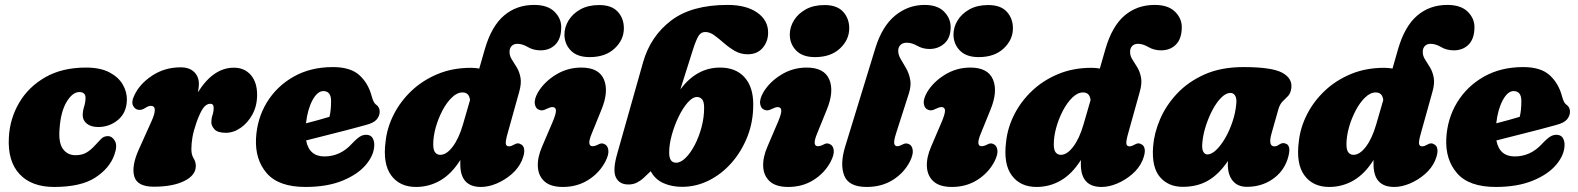

<svg xmlns="http://www.w3.org/2000/svg" viewBox="-20 -747 6410 780"><path d="M302 -373Q275 -373 251 -333.8Q227 -294.5 222 -225Q217 -168 235.5 -142.2Q254 -116.5 286.5 -116.5Q312.5 -116.5 330.5 -126.8Q348.5 -137 366 -156.5Q380 -172 391 -183Q402 -194 418 -194Q435.5 -194 446.8 -174.5Q458 -155 444.5 -118Q425.5 -63.5 367 -25.5Q308.5 12.5 199.5 12.5Q108 12.5 59.2 -40Q10.5 -92.5 16 -189Q20 -265 57.8 -329.5Q95.5 -394 164 -433.2Q232.5 -472.5 329.5 -472.5Q387.5 -472.5 424.5 -453Q461.5 -433.5 478.8 -403.5Q496 -373.5 495.5 -341.5Q494.5 -289.5 459.8 -260.2Q425 -231 379 -231Q349.5 -231 332.5 -244.8Q315.5 -258.5 316 -281Q316.5 -298 321.8 -314.2Q327 -330.5 327.5 -349Q327.5 -373 302 -373Z M546.5 -300.5Q530 -300.5 521.2 -316.5Q512.5 -332.5 525 -358Q546 -405 597.2 -439.2Q648.5 -473.5 714 -473.5Q749 -473.5 768.5 -454.8Q788 -436 788 -405.5Q788 -391.5 784 -372Q846.5 -472 930 -472Q973 -472 998.8 -442.5Q1024.5 -413 1024.5 -362Q1024.5 -317 1005.5 -282.2Q986.5 -247.5 957.5 -227.5Q928.5 -207.5 897.5 -207.5Q864 -207.5 851.2 -221.8Q838.5 -236 838.5 -250.5Q838.5 -265.5 843.2 -279.2Q848 -293 848 -309Q848 -325.5 834.5 -325.5Q818.5 -325.5 805.8 -308.2Q793 -291 778 -249Q766 -214 761.8 -189.2Q757.5 -164.5 757.5 -140.5Q757.5 -118 766.5 -103.8Q775.5 -89.5 775.5 -73Q775.5 -35 728.8 -11.8Q682 11.5 605 11.5Q537.5 11.5 525.5 -30.2Q513.5 -72 544 -140L596 -255.5Q623.5 -317 592.5 -317Q583.5 -317 571 -309Q558.5 -300.5 546.5 -300.5Z M1500.5 -159.5Q1500.5 -118.5 1467.5 -78.8Q1434.5 -39 1371.8 -13.2Q1309 12.5 1221 12.5Q1112.5 12.5 1064.2 -42.8Q1016 -98 1020 -183.5Q1024 -265 1064 -330.8Q1104 -396.5 1172.8 -435.5Q1241.5 -474.5 1332.5 -474.5Q1403.5 -474.5 1439.8 -441.8Q1476 -409 1490 -356.5Q1497 -330 1506.5 -323Q1522.5 -312.5 1522.5 -293.5Q1522.5 -276.5 1510.5 -262Q1498.5 -247.5 1465.5 -239Q1435.5 -230.5 1394 -219.8Q1352.5 -209 1307.8 -197.8Q1263 -186.5 1223.5 -176.5Q1236 -111.5 1298 -111.5Q1362 -111.5 1408.5 -162Q1429 -184 1443 -192.5Q1457 -201 1473 -199Q1488 -197 1494.2 -185.2Q1500.5 -173.5 1500.5 -159.5ZM1293.5 -377Q1269.5 -377 1249.5 -340Q1229.5 -303 1223 -246Q1248.5 -252.5 1273.8 -259.5Q1299 -266.5 1318.5 -272.5Q1325 -298.5 1325 -336.5Q1325 -377 1293.5 -377Z M2100 -94.5Q2086 -63 2058 -39Q2030 -15 1997 -1.2Q1964 12.5 1934 12.5Q1850 12.5 1850 -79.5Q1850 -88.5 1850 -97Q1815 -41 1769.2 -14.2Q1723.5 12.5 1670 12.5Q1603.5 12.5 1569 -34.8Q1534.5 -82 1546.5 -172.5Q1552.5 -228.5 1579.5 -281.8Q1606.5 -335 1651.5 -377.8Q1696.5 -420.5 1757.5 -446Q1818.5 -471.5 1893 -471.5Q1910.5 -471.5 1927 -468.5L1950 -548.5Q1977 -641 2027.8 -684Q2078.5 -727 2149.5 -727Q2204.5 -727 2232.2 -699.8Q2260 -672.5 2260 -637Q2260 -590.5 2236.8 -566.5Q2213.5 -542.5 2176 -542.5Q2147 -542.5 2124.5 -555.8Q2102 -569 2082 -569Q2066.5 -569 2058 -559.5Q2049.5 -550 2050 -535.5Q2050 -520 2059.2 -505.5Q2068.5 -491 2079.2 -473.5Q2090 -456 2094.5 -431.8Q2099 -407.5 2089 -373L2042 -204.5Q2033.5 -174.5 2034.8 -163.5Q2036 -152.5 2048 -152.5Q2056.5 -152.5 2069.5 -160Q2084 -168.5 2094.5 -161.5Q2107 -157 2109.5 -140.2Q2112 -123.5 2100 -94.5ZM1740 -160.5Q1740 -137 1748 -127.5Q1756 -118 1768.5 -118Q1794 -118 1819 -151Q1844 -184 1860.5 -240.5L1889.5 -340.5Q1886 -371.5 1859 -371.5Q1837 -371.5 1815.8 -351Q1794.5 -330.5 1777.5 -298.2Q1760.5 -266 1750.2 -229.5Q1740 -193 1740 -160.5Z M2375.5 -515Q2325.5 -515 2299.5 -541.2Q2273.5 -567.5 2273 -606Q2273 -636.5 2289.8 -664Q2306.5 -691.5 2338 -709Q2369.5 -726.5 2414 -726.5Q2465 -726.5 2489.8 -699.2Q2514.5 -672 2514.5 -632Q2514.5 -585.5 2477 -550.2Q2439.5 -515 2375.5 -515ZM2384 -204.5Q2362.5 -153 2387.5 -153Q2397 -153 2410.5 -160Q2424.5 -168 2435.5 -161.5Q2448 -157 2451.2 -138.5Q2454.5 -120 2439 -90Q2414.5 -44 2369.5 -15.8Q2324.5 12.5 2267 12.5Q2217 12.5 2192 -10Q2167 -32.5 2165 -70Q2163 -107.5 2182.5 -152L2226.5 -255Q2239.5 -286.5 2238.5 -299.2Q2237.5 -312 2223.5 -312Q2215.5 -312 2199 -304Q2182.5 -295 2170 -301Q2156 -305.5 2152.8 -324.5Q2149.5 -343.5 2165.5 -372Q2191 -414.5 2238.2 -443.5Q2285.5 -472.5 2341.5 -472.5Q2413 -472.5 2433.5 -424Q2454 -375.5 2423 -300.5Z M2794.5 -543.5 2744 -384Q2810.5 -472.5 2905 -472.5Q2969 -472.5 3004.5 -433.2Q3040 -394 3040 -323.5Q3040.5 -254 3016.8 -193.2Q2993 -132.5 2952.5 -86.2Q2912 -40 2860 -14Q2808 12 2751 12Q2709 12 2675.2 -3Q2641.5 -18 2623.5 -51.5L2595.5 -25Q2583.5 -13.5 2568 -5.5Q2552.5 2.5 2533 2.5Q2496 2.5 2482 -26.5Q2468 -55.5 2488 -124.5L2592.5 -494Q2622.5 -599.5 2706 -663.2Q2789.5 -727 2935.5 -727Q3011.5 -727 3056 -696Q3100.5 -665 3100.5 -614.5Q3100.5 -578 3078.2 -552.2Q3056 -526.5 3017.5 -526.5Q2989 -526.5 2965.2 -540.2Q2941.5 -554 2921.2 -571.8Q2901 -589.5 2882.5 -603.2Q2864 -617 2845 -617Q2828 -617 2818 -601.5Q2808 -586 2794.5 -543.5ZM2812 -353Q2793.5 -353 2773.8 -330.5Q2754 -308 2737 -273Q2720 -238 2709.2 -199Q2698.5 -160 2698.5 -127Q2698.5 -86 2726.5 -86Q2745.5 -86 2765.5 -105.8Q2785.5 -125.5 2802.5 -158.2Q2819.5 -191 2830 -230.2Q2840.5 -269.5 2840.5 -308.5Q2840.5 -335 2831.8 -344Q2823 -353 2812 -353Z M3291 -515Q3241 -515 3215 -541.2Q3189 -567.5 3188.5 -606Q3188.5 -636.5 3205.2 -664Q3222 -691.5 3253.5 -709Q3285 -726.5 3329.5 -726.5Q3380.5 -726.5 3405.2 -699.2Q3430 -672 3430 -632Q3430 -585.5 3392.5 -550.2Q3355 -515 3291 -515ZM3299.5 -204.5Q3278 -153 3303 -153Q3312.5 -153 3326 -160Q3340 -168 3351 -161.5Q3363.5 -157 3366.8 -138.5Q3370 -120 3354.5 -90Q3330 -44 3285 -15.8Q3240 12.5 3182.5 12.5Q3132.5 12.5 3107.5 -10Q3082.5 -32.5 3080.5 -70Q3078.5 -107.5 3098 -152L3142 -255Q3155 -286.5 3154 -299.2Q3153 -312 3139 -312Q3131 -312 3114.5 -304Q3098 -295 3085.5 -301Q3071.5 -305.5 3068.2 -324.5Q3065 -343.5 3081 -372Q3106.5 -414.5 3153.8 -443.5Q3201 -472.5 3257 -472.5Q3328.5 -472.5 3349 -424Q3369.5 -375.5 3338.5 -300.5Z M3736 -727Q3788.5 -727 3815.2 -699.8Q3842 -672.5 3842 -637Q3842 -593 3816.8 -570.5Q3791.5 -548 3756 -548Q3729 -548 3706.5 -560.8Q3684 -573.5 3664 -573.5Q3647 -573.5 3638 -564.2Q3629 -555 3629 -540.5Q3629 -524 3639.2 -507Q3649.5 -490 3661 -469.8Q3672.5 -449.5 3677.5 -424.8Q3682.5 -400 3672.5 -368L3621.5 -209Q3610.5 -175 3612.8 -164Q3615 -153 3625 -153Q3633.5 -153 3645.5 -159.5Q3660 -168 3672.5 -161.5Q3684.5 -157 3687.8 -138.5Q3691 -120 3676 -90Q3652 -44 3606.8 -15.8Q3561.5 12.5 3501 12.5Q3428 12.5 3409.8 -33.5Q3391.5 -79.5 3413.5 -151.5L3536.5 -552.5Q3564 -641 3616.8 -684Q3669.5 -727 3736 -727Z M3956 -515Q3906 -515 3880 -541.2Q3854 -567.5 3853.5 -606Q3853.5 -636.5 3870.2 -664Q3887 -691.5 3918.5 -709Q3950 -726.5 3994.5 -726.5Q4045.5 -726.5 4070.2 -699.2Q4095 -672 4095 -632Q4095 -585.5 4057.5 -550.2Q4020 -515 3956 -515ZM3964.5 -204.5Q3943 -153 3968 -153Q3977.5 -153 3991 -160Q4005 -168 4016 -161.5Q4028.5 -157 4031.8 -138.5Q4035 -120 4019.5 -90Q3995 -44 3950 -15.8Q3905 12.5 3847.5 12.5Q3797.5 12.5 3772.5 -10Q3747.5 -32.5 3745.5 -70Q3743.5 -107.5 3763 -152L3807 -255Q3820 -286.5 3819 -299.2Q3818 -312 3804 -312Q3796 -312 3779.5 -304Q3763 -295 3750.5 -301Q3736.5 -305.5 3733.2 -324.5Q3730 -343.5 3746 -372Q3771.5 -414.5 3818.8 -443.5Q3866 -472.5 3922 -472.5Q3993.5 -472.5 4014 -424Q4034.5 -375.5 4003.5 -300.5Z M4621 -94.5Q4607 -63 4579 -39Q4551 -15 4518 -1.2Q4485 12.5 4455 12.5Q4371 12.5 4371 -79.5Q4371 -88.5 4371 -97Q4336 -41 4290.2 -14.2Q4244.5 12.5 4191 12.5Q4124.5 12.5 4090 -34.8Q4055.5 -82 4067.5 -172.5Q4073.5 -228.5 4100.5 -281.8Q4127.5 -335 4172.5 -377.8Q4217.5 -420.5 4278.5 -446Q4339.5 -471.5 4414 -471.5Q4431.5 -471.5 4448 -468.5L4471 -548.5Q4498 -641 4548.8 -684Q4599.5 -727 4670.5 -727Q4725.5 -727 4753.2 -699.8Q4781 -672.5 4781 -637Q4781 -590.5 4757.8 -566.5Q4734.5 -542.5 4697 -542.5Q4668 -542.5 4645.5 -555.8Q4623 -569 4603 -569Q4587.5 -569 4579 -559.5Q4570.5 -550 4571 -535.5Q4571 -520 4580.2 -505.5Q4589.5 -491 4600.2 -473.5Q4611 -456 4615.5 -431.8Q4620 -407.5 4610 -373L4563 -204.5Q4554.5 -174.5 4555.8 -163.5Q4557 -152.5 4569 -152.5Q4577.5 -152.5 4590.5 -160Q4605 -168.5 4615.5 -161.5Q4628 -157 4630.5 -140.2Q4633 -123.5 4621 -94.5ZM4261 -160.5Q4261 -137 4269 -127.5Q4277 -118 4289.5 -118Q4315 -118 4340 -151Q4365 -184 4381.5 -240.5L4410.5 -340.5Q4407 -371.5 4380 -371.5Q4358 -371.5 4336.8 -351Q4315.5 -330.5 4298.5 -298.2Q4281.5 -266 4271.2 -229.5Q4261 -193 4261 -160.5Z M5145.5 -204.5Q5131 -152.5 5157 -152.5Q5164.5 -152.5 5169 -155Q5173.5 -157.5 5180.5 -162Q5191.5 -168 5201.5 -164Q5214 -161.5 5217.2 -146Q5220.5 -130.5 5210.5 -99.5Q5193 -48 5148.2 -18Q5103.5 12 5045.5 12Q5008 12 4988 -12.5Q4968 -37 4968 -79Q4968 -86 4968.5 -93Q4932 -39 4888 -13.5Q4844 12 4785 12Q4726 12 4692 -28.2Q4658 -68.5 4664.5 -152Q4668.5 -205.5 4692.5 -262Q4716.5 -318.5 4761.8 -366.8Q4807 -415 4874 -444.8Q4941 -474.5 5031.5 -474.5Q5146 -474.5 5188.5 -451.8Q5231 -429 5226 -389Q5223 -367.5 5212.5 -356.8Q5202 -346 5190.5 -334.8Q5179 -323.5 5173 -301.5ZM4865 -172.5Q4861.5 -143 4868 -131.2Q4874.5 -119.5 4885 -119.5Q4901.5 -119.5 4920.8 -137.8Q4940 -156 4957.5 -186.2Q4975 -216.5 4987.2 -253.2Q4999.5 -290 5002.5 -326.5Q5004.5 -346.5 4998 -358Q4991.5 -369.5 4978.5 -369.5Q4961 -369.5 4942.2 -351.2Q4923.5 -333 4907.5 -303.5Q4891.5 -274 4880 -239.5Q4868.5 -205 4865 -172.5Z M5810 -94.5Q5796 -63 5768 -39Q5740 -15 5707 -1.2Q5674 12.5 5644 12.5Q5560 12.5 5560 -79.5Q5560 -88.5 5560 -97Q5525 -41 5479.2 -14.2Q5433.5 12.5 5380 12.5Q5313.5 12.5 5279 -34.8Q5244.5 -82 5256.5 -172.5Q5262.5 -228.5 5289.5 -281.8Q5316.5 -335 5361.5 -377.8Q5406.5 -420.5 5467.5 -446Q5528.5 -471.5 5603 -471.5Q5620.5 -471.5 5637 -468.5L5660 -548.5Q5687 -641 5737.8 -684Q5788.5 -727 5859.5 -727Q5914.5 -727 5942.2 -699.8Q5970 -672.5 5970 -637Q5970 -590.5 5946.8 -566.5Q5923.5 -542.5 5886 -542.5Q5857 -542.5 5834.5 -555.8Q5812 -569 5792 -569Q5776.5 -569 5768 -559.5Q5759.5 -550 5760 -535.5Q5760 -520 5769.2 -505.5Q5778.5 -491 5789.2 -473.5Q5800 -456 5804.5 -431.8Q5809 -407.5 5799 -373L5752 -204.5Q5743.5 -174.5 5744.8 -163.5Q5746 -152.5 5758 -152.5Q5766.5 -152.5 5779.5 -160Q5794 -168.5 5804.5 -161.5Q5817 -157 5819.5 -140.2Q5822 -123.5 5810 -94.5ZM5450 -160.5Q5450 -137 5458 -127.5Q5466 -118 5478.5 -118Q5504 -118 5529 -151Q5554 -184 5570.5 -240.5L5599.5 -340.5Q5596 -371.5 5569 -371.5Q5547 -371.5 5525.8 -351Q5504.5 -330.5 5487.5 -298.2Q5470.5 -266 5460.2 -229.5Q5450 -193 5450 -160.5Z M6336 -159.5Q6336 -118.5 6303 -78.8Q6270 -39 6207.2 -13.2Q6144.5 12.5 6056.5 12.5Q5948 12.5 5899.8 -42.8Q5851.5 -98 5855.5 -183.5Q5859.5 -265 5899.5 -330.8Q5939.5 -396.5 6008.2 -435.5Q6077 -474.5 6168 -474.5Q6239 -474.5 6275.2 -441.8Q6311.5 -409 6325.5 -356.5Q6332.5 -330 6342 -323Q6358 -312.5 6358 -293.5Q6358 -276.5 6346 -262Q6334 -247.5 6301 -239Q6271 -230.5 6229.5 -219.8Q6188 -209 6143.2 -197.8Q6098.5 -186.5 6059 -176.5Q6071.5 -111.5 6133.5 -111.5Q6197.5 -111.5 6244 -162Q6264.5 -184 6278.5 -192.5Q6292.5 -201 6308.5 -199Q6323.5 -197 6329.8 -185.2Q6336 -173.5 6336 -159.5ZM6129 -377Q6105 -377 6085 -340Q6065 -303 6058.5 -246Q6084 -252.5 6109.2 -259.5Q6134.5 -266.5 6154 -272.5Q6160.5 -298.5 6160.5 -336.5Q6160.5 -377 6129 -377Z"/></svg>

Font: Fraunces 72pt SuperSoft Black
Style: Italic
Weight: 900
Italic angle: -16°
Version: Version 1.000;[b76b70a41]